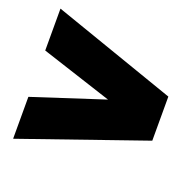

<svg xmlns="http://www.w3.org/2000/svg" viewBox="-108 -763 836 818"><g transform="rotate(20 310.0 -354.0)"><path d="M32 -459V-649L592 -454V-254L32 -59V-249L447 -384V-324Z"/></g></svg>

Font: Unbounded Black
Style: Regular
Weight: 900
Designer: Luke Prowse, Jean-Baptiste Morizot, Fátima Lázaro, Florian Runge
Foundry: NaN
Version: Version 1.701;gftools[0.9.28.dev5+ged2979d]